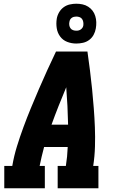

<svg xmlns="http://www.w3.org/2000/svg" viewBox="-20 -1012 640 1032"><path d="M3 0V-120H46Q55 -173 71 -225Q87 -277 106 -328.5Q125 -380 146 -431Q167 -482 189 -533Q211 -584 234 -634.5Q257 -685 281 -735H450Q457 -685 463.5 -634.5Q470 -584 475 -533Q480 -482 484 -431Q488 -380 490 -328.5Q492 -277 490.5 -224.5Q489 -172 481 -120H509V0H290V-120H334Q338 -145 340.5 -170.5Q343 -196 344 -222H217Q210 -196 204 -170.5Q198 -145 193 -120H221V0ZM346 -342Q345 -392 342.5 -442.5Q340 -493 336 -543Q315 -493 295 -442.5Q275 -392 257 -342ZM390 -778Q364 -778 341 -787Q318 -796 303.5 -815.5Q289 -835 285 -860Q281 -885 285 -911Q288 -929 297.5 -945.5Q307 -962 322 -973Q337 -984 355 -988Q373 -992 390 -992Q407 -992 423.5 -988.5Q440 -985 454 -976Q468 -967 477.5 -954.5Q487 -942 492 -926Q497 -910 497.5 -893Q498 -876 495 -859Q492 -841 483 -824.5Q474 -808 459 -797Q444 -786 426 -782Q408 -778 390 -778ZM390 -847Q397 -847 403 -848.5Q409 -850 414.5 -854Q420 -858 423.5 -863.5Q427 -869 428 -876Q429 -885 427.5 -894Q426 -903 421 -910Q416 -917 407.5 -920Q399 -923 390 -923Q384 -923 377.5 -921.5Q371 -920 365.5 -916Q360 -912 357 -906.5Q354 -901 353 -894Q351 -885 352.5 -876Q354 -867 359 -860Q364 -853 372.5 -850Q381 -847 390 -847Z"/></svg>

Font: Iosevka Curly Slab HvExObl
Style: Regular
Weight: 900
Width: 7
Italic angle: -9°
Monospace: yes
Designer: Belleve Invis
Foundry: Belleve Invis
Version: Version 11.1.0; ttfautohint (v1.8.3)